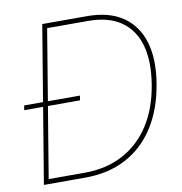

<svg xmlns="http://www.w3.org/2000/svg" viewBox="-81 -804 834 880"><g transform="rotate(-10 335.5 -364.0)"><path d="M246.1 0H64.5L68.4 -22.5H246.1Q347.2 -22.5 424.6 -63.5Q502 -104.5 551.8 -181.6Q601.6 -258.8 619.1 -366.2Q636.7 -472.7 615.5 -548.3Q594.2 -624 535.6 -664.6Q477.1 -705.1 382.3 -705.1H181.2L185.1 -727.5H382.3Q482.9 -727.5 547.1 -684.3Q611.3 -641.1 636 -560.3Q660.6 -479.5 641.6 -366.2Q622.6 -250.5 569.8 -168.5Q517.1 -86.4 435.1 -43.2Q353 0 246.1 0ZM195.8 -727.5 75.2 0H52.7L173.3 -727.5ZM23.4 -353 26.9 -374.5H286.6L283.2 -353Z"/></g></svg>

Font: Inter 28pt Thin
Style: Italic
Weight: 250
Italic angle: -9.3988°
Designer: Rasmus Andersson
Foundry: rsms
Version: Version 4.001;git-66647c0bb